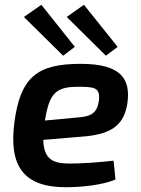

<svg xmlns="http://www.w3.org/2000/svg" viewBox="-20 -771 588 803"><path d="M293 -575 153 -751 80 -700 244 -538ZM472 -575 331 -751 259 -700 423 -538ZM317 -504C136 -504 65 -449 40 -258C17 -78 77 12 255 12C317 12 405 4 463 -20L455 -99C396 -92 323 -87 271 -87C204 -87 163 -103 161 -186L316 -199C439 -207 499 -242 513 -341C526 -439 489 -504 317 -504ZM394 -352C387 -299 362 -284 308 -280L168 -267C186 -382 215 -407 302 -408C373 -408 399 -407 394 -352Z"/></svg>

Font: Exo 2 Semi Bold
Style: Italic
Weight: 600
Italic angle: -8°
Designer: Natanael Gama
Version: Version 1.001;PS 001.001;hotconv 1.0.88;makeotf.lib2.5.64775